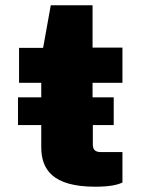

<svg xmlns="http://www.w3.org/2000/svg" viewBox="-20 -698 538 726"><path d="M443 -385V-518H330V-678H172L143 -517H52V-385H136V-330H48V-225H136V-142C136 -59 177 8 340 8C402 8 429 -1 443 -8V-123H362C345 -123 331 -128 331 -151V-225H410V-330H330V-385Z"/></svg>

Font: United Sans Black
Style: Regular
Weight: 900
Designer: Pablo Impallari, Rodrigo Fuenzalida (Modified by Dan O. Williams)
Version: Version 1.000;PS 001.000;hotconv 1.0.88;makeotf.lib2.5.64775